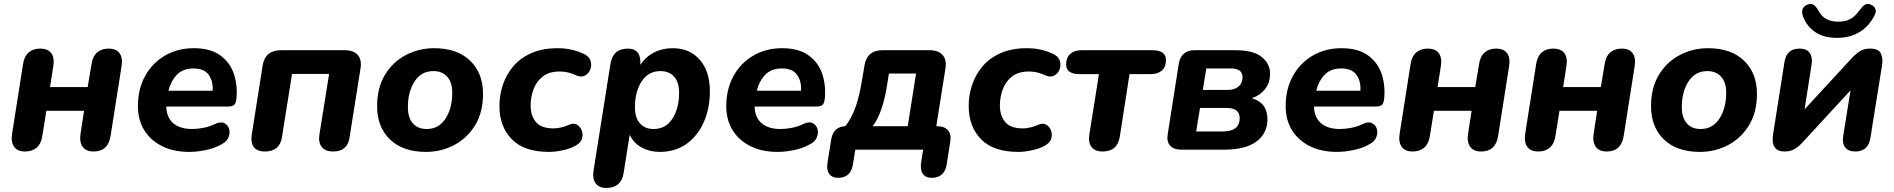

<svg xmlns="http://www.w3.org/2000/svg" viewBox="-20 -739 9351 948"><path d="M104 9Q66 9 49.5 -14.5Q33 -38 40 -81L94 -424Q100 -462 122 -480.5Q144 -499 178 -499Q217 -499 233.5 -476Q250 -453 243 -411L227 -309H413L432 -423Q438 -462 460 -480.5Q482 -499 516 -499Q554 -499 570.5 -476Q587 -453 580 -411L526 -68Q514 9 442 9Q404 9 387.5 -15Q371 -39 378 -81L395 -192H209L189 -68Q183 -29 161 -10Q139 9 104 9Z M914 11Q837 11 780 -17.5Q723 -46 692 -96.5Q661 -147 661 -215Q661 -299 696.5 -363.5Q732 -428 794.5 -464.5Q857 -501 937 -501Q1020 -501 1069 -464.5Q1118 -428 1136 -370.5Q1154 -313 1147 -249Q1144 -226 1134 -219.5Q1124 -213 1107 -213H801Q802 -160 835 -131Q868 -102 929 -102Q955 -102 985.5 -108Q1016 -114 1040 -126Q1068 -140 1086.5 -131.5Q1105 -123 1111 -103Q1117 -83 1108.5 -61.5Q1100 -40 1075 -27Q1040 -7 996 2Q952 11 914 11ZM936 -401Q882 -401 852 -368.5Q822 -336 812 -291H1030Q1033 -338 1010.5 -369.5Q988 -401 936 -401Z M1288 9Q1249 9 1233 -13Q1217 -35 1223 -74L1277 -416Q1289 -491 1367 -491H1683Q1726 -491 1746.5 -467.5Q1767 -444 1760 -401L1706 -61Q1696 9 1625 9Q1587 9 1569 -13Q1551 -35 1557 -74L1605 -374H1422L1372 -61Q1361 9 1288 9Z M2083 11Q1969 11 1905.5 -50.5Q1842 -112 1842 -215Q1842 -306 1881 -370Q1920 -434 1984.5 -467.5Q2049 -501 2123 -501Q2237 -501 2301 -439.5Q2365 -378 2365 -276Q2365 -184 2325.5 -120Q2286 -56 2222 -22.5Q2158 11 2083 11ZM2087 -102Q2146 -102 2179.5 -153Q2213 -204 2213 -281Q2213 -333 2188 -360.5Q2163 -388 2120 -388Q2060 -388 2027 -337Q1994 -286 1994 -210Q1994 -158 2018.5 -130Q2043 -102 2087 -102Z M2691 11Q2568 11 2507 -51.5Q2446 -114 2446 -216Q2446 -271 2463.5 -322Q2481 -373 2516 -413.5Q2551 -454 2605.5 -477.5Q2660 -501 2733 -501Q2768 -501 2798.5 -494.5Q2829 -488 2856 -476Q2886 -464 2894.5 -442Q2903 -420 2895.5 -398.5Q2888 -377 2869.5 -366.5Q2851 -356 2827 -366Q2786 -386 2744 -386Q2691 -386 2659.5 -361Q2628 -336 2614 -297.5Q2600 -259 2600 -218Q2600 -167 2626.5 -136Q2653 -105 2714 -105Q2729 -105 2749.5 -109.5Q2770 -114 2792 -124Q2813 -133 2829.5 -123Q2846 -113 2853 -93Q2860 -73 2852.5 -52Q2845 -31 2817 -17Q2792 -4 2756.5 3.5Q2721 11 2691 11Z M2973 189Q2938 189 2921 166Q2904 143 2911 101L2994 -423Q3006 -499 3080 -499Q3114 -499 3129.5 -478Q3145 -457 3141 -419Q3199 -501 3302 -501Q3385 -501 3435 -444Q3485 -387 3485 -289Q3485 -204 3455 -136Q3425 -68 3369.5 -28.5Q3314 11 3238 11Q3188 11 3148.5 -10.5Q3109 -32 3089 -73L3059 116Q3047 189 2973 189ZM3207 -102Q3267 -102 3300 -153Q3333 -204 3333 -281Q3333 -333 3308.5 -360.5Q3284 -388 3241 -388Q3181 -388 3148 -337Q3115 -286 3115 -210Q3115 -158 3139.5 -130Q3164 -102 3207 -102Z M3819 11Q3742 11 3685 -17.5Q3628 -46 3597 -96.5Q3566 -147 3566 -215Q3566 -299 3601.5 -363.5Q3637 -428 3699.5 -464.5Q3762 -501 3842 -501Q3925 -501 3974 -464.5Q4023 -428 4041 -370.5Q4059 -313 4052 -249Q4049 -226 4039 -219.5Q4029 -213 4012 -213H3706Q3707 -160 3740 -131Q3773 -102 3834 -102Q3860 -102 3890.5 -108Q3921 -114 3945 -126Q3973 -140 3991.5 -131.5Q4010 -123 4016 -103Q4022 -83 4013.5 -61.5Q4005 -40 3980 -27Q3945 -7 3901 2Q3857 11 3819 11ZM3841 -401Q3787 -401 3757 -368.5Q3727 -336 3717 -291H3935Q3938 -338 3915.5 -369.5Q3893 -401 3841 -401Z M4118 139Q4088 139 4074 119Q4060 99 4066 63L4084 -50Q4094 -113 4154 -116Q4185 -156 4204.5 -211Q4224 -266 4238 -354L4248 -414Q4260 -491 4337 -491H4571Q4614 -491 4634.5 -467Q4655 -443 4648 -400L4603 -116H4606Q4643 -116 4660.5 -96Q4678 -76 4672 -40L4654 74Q4643 139 4580 139Q4550 139 4536.5 119Q4523 99 4528 63L4538 0H4203L4191 75Q4180 139 4118 139ZM4289 -116H4462L4503 -376H4369L4359 -313Q4350 -255 4332.5 -202.5Q4315 -150 4289 -116Z M5008 11Q4885 11 4824 -51.5Q4763 -114 4763 -216Q4763 -271 4780.5 -322Q4798 -373 4833 -413.5Q4868 -454 4922.5 -477.5Q4977 -501 5050 -501Q5085 -501 5115.5 -494.5Q5146 -488 5173 -476Q5203 -464 5211.5 -442Q5220 -420 5212.5 -398.5Q5205 -377 5186.5 -366.5Q5168 -356 5144 -366Q5103 -386 5061 -386Q5008 -386 4976.5 -361Q4945 -336 4931 -297.5Q4917 -259 4917 -218Q4917 -167 4943.5 -136Q4970 -105 5031 -105Q5046 -105 5066.5 -109.5Q5087 -114 5109 -124Q5130 -133 5146.5 -123Q5163 -113 5170 -93Q5177 -73 5169.5 -52Q5162 -31 5134 -17Q5109 -4 5073.5 3.5Q5038 11 5008 11Z M5424 9Q5386 9 5369 -14Q5352 -37 5359 -77L5406 -373H5311Q5244 -373 5244 -421Q5244 -454 5264 -472.5Q5284 -491 5318 -491H5670Q5737 -491 5737 -442Q5737 -409 5717 -391Q5697 -373 5662 -373H5557L5509 -64Q5497 9 5424 9Z M5813 0Q5775 0 5757 -20.5Q5739 -41 5746 -79L5800 -423Q5811 -491 5879 -491H6081Q6170 -491 6210.5 -457Q6251 -423 6251 -376Q6251 -331 6226.5 -299.5Q6202 -268 6161 -254Q6238 -232 6238 -150Q6238 -81 6184 -40.5Q6130 0 6023 0ZM5919 -295H6043Q6075 -295 6095 -311.5Q6115 -328 6115 -358Q6115 -380 6100 -390.5Q6085 -401 6058 -401H5936ZM5886 -90H6017Q6101 -90 6101 -156Q6101 -206 6036 -206H5905Z M6581 11Q6504 11 6447 -17.5Q6390 -46 6359 -96.5Q6328 -147 6328 -215Q6328 -299 6363.5 -363.5Q6399 -428 6461.5 -464.5Q6524 -501 6604 -501Q6687 -501 6736 -464.5Q6785 -428 6803 -370.5Q6821 -313 6814 -249Q6811 -226 6801 -219.5Q6791 -213 6774 -213H6468Q6469 -160 6502 -131Q6535 -102 6596 -102Q6622 -102 6652.5 -108Q6683 -114 6707 -126Q6735 -140 6753.5 -131.5Q6772 -123 6778 -103Q6784 -83 6775.5 -61.5Q6767 -40 6742 -27Q6707 -7 6663 2Q6619 11 6581 11ZM6603 -401Q6549 -401 6519 -368.5Q6489 -336 6479 -291H6697Q6700 -338 6677.5 -369.5Q6655 -401 6603 -401Z M6955 9Q6917 9 6900.5 -14.5Q6884 -38 6891 -81L6945 -424Q6951 -462 6973 -480.5Q6995 -499 7029 -499Q7068 -499 7084.5 -476Q7101 -453 7094 -411L7078 -309H7264L7283 -423Q7289 -462 7311 -480.5Q7333 -499 7367 -499Q7405 -499 7421.5 -476Q7438 -453 7431 -411L7377 -68Q7365 9 7293 9Q7255 9 7238.5 -15Q7222 -39 7229 -81L7246 -192H7060L7040 -68Q7034 -29 7012 -10Q6990 9 6955 9Z M7575 9Q7537 9 7520.5 -14.5Q7504 -38 7511 -81L7565 -424Q7571 -462 7593 -480.5Q7615 -499 7649 -499Q7688 -499 7704.5 -476Q7721 -453 7714 -411L7698 -309H7884L7903 -423Q7909 -462 7931 -480.5Q7953 -499 7987 -499Q8025 -499 8041.5 -476Q8058 -453 8051 -411L7997 -68Q7985 9 7913 9Q7875 9 7858.5 -15Q7842 -39 7849 -81L7866 -192H7680L7660 -68Q7654 -29 7632 -10Q7610 9 7575 9Z M8373 11Q8259 11 8195.5 -50.5Q8132 -112 8132 -215Q8132 -306 8171 -370Q8210 -434 8274.5 -467.5Q8339 -501 8413 -501Q8527 -501 8591 -439.5Q8655 -378 8655 -276Q8655 -184 8615.5 -120Q8576 -56 8512 -22.5Q8448 11 8373 11ZM8377 -102Q8436 -102 8469.5 -153Q8503 -204 8503 -281Q8503 -333 8478 -360.5Q8453 -388 8410 -388Q8350 -388 8317 -337Q8284 -286 8284 -210Q8284 -158 8308.5 -130Q8333 -102 8377 -102Z M8792 9Q8762 9 8749 -4Q8736 -17 8733.5 -35.5Q8731 -54 8734 -72L8791 -434Q8801 -499 8866 -499Q8900 -499 8915 -478.5Q8930 -458 8925 -422L8890 -199L9126 -455Q9145 -475 9164.5 -487Q9184 -499 9214 -499Q9256 -499 9267 -474Q9278 -449 9273 -419L9215 -57Q9204 9 9141 9Q9105 9 9090 -12Q9075 -33 9081 -69L9117 -293L8881 -37Q8862 -16 8841.5 -3.5Q8821 9 8792 9ZM9051 -552Q8984 -552 8942 -581Q8900 -610 8882 -659Q8874 -682 8881.5 -696.5Q8889 -711 8906 -717Q8924 -723 8936 -714.5Q8948 -706 8960 -684Q8987 -632 9057 -632Q9092 -632 9116.5 -645.5Q9141 -659 9161 -688Q9174 -706 9186 -714.5Q9198 -723 9215 -717Q9232 -711 9239 -696.5Q9246 -682 9235 -662Q9208 -609 9161 -580.5Q9114 -552 9051 -552Z"/></svg>

Font: Nunito ExtraBold
Style: Italic
Weight: 800
Italic angle: -9°
Designer: Vernon Adams
Foundry: Vernon Adams
Version: Version 3.601; ttfautohint (v1.8.2.53-6de2)